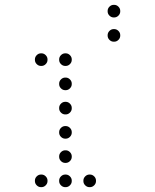

<svg xmlns="http://www.w3.org/2000/svg" viewBox="-20 -796 640 792"><path d="M449 -776Q439 -776 431.5 -768.5Q424 -761 424 -751V-749Q424 -739 431.5 -731.5Q439 -724 449 -724H451Q461 -724 468.5 -731.5Q476 -739 476 -749V-751Q476 -761 468.5 -768.5Q461 -776 451 -776ZM449 -676Q439 -676 431.5 -668.5Q424 -661 424 -651V-649Q424 -639 431.5 -631.5Q439 -624 449 -624H451Q461 -624 468.5 -631.5Q476 -639 476 -649V-651Q476 -661 468.5 -668.5Q461 -676 451 -676ZM149 -576Q139 -576 131.5 -568.5Q124 -561 124 -551V-549Q124 -539 131.5 -531.5Q139 -524 149 -524H151Q161 -524 168.5 -531.5Q176 -539 176 -549V-551Q176 -561 168.5 -568.5Q161 -576 151 -576ZM249 -576Q239 -576 231.5 -568.5Q224 -561 224 -551V-549Q224 -539 231.5 -531.5Q239 -524 249 -524H251Q261 -524 268.5 -531.5Q276 -539 276 -549V-551Q276 -561 268.5 -568.5Q261 -576 251 -576ZM249 -476Q239 -476 231.5 -468.5Q224 -461 224 -451V-449Q224 -439 231.5 -431.5Q239 -424 249 -424H251Q261 -424 268.5 -431.5Q276 -439 276 -449V-451Q276 -461 268.5 -468.5Q261 -476 251 -476ZM249 -376Q239 -376 231.5 -368.5Q224 -361 224 -351V-349Q224 -339 231.5 -331.5Q239 -324 249 -324H251Q261 -324 268.5 -331.5Q276 -339 276 -349V-351Q276 -361 268.5 -368.5Q261 -376 251 -376ZM249 -276Q239 -276 231.5 -268.5Q224 -261 224 -251V-249Q224 -239 231.5 -231.5Q239 -224 249 -224H251Q261 -224 268.5 -231.5Q276 -239 276 -249V-251Q276 -261 268.5 -268.5Q261 -276 251 -276ZM249 -176Q239 -176 231.5 -168.5Q224 -161 224 -151V-149Q224 -139 231.5 -131.5Q239 -124 249 -124H251Q261 -124 268.5 -131.5Q276 -139 276 -149V-151Q276 -161 268.5 -168.5Q261 -176 251 -176ZM149 -76Q139 -76 131.5 -68.5Q124 -61 124 -51V-49Q124 -39 131.5 -31.5Q139 -24 149 -24H151Q161 -24 168.5 -31.5Q176 -39 176 -49V-51Q176 -61 168.5 -68.5Q161 -76 151 -76ZM249 -76Q239 -76 231.5 -68.5Q224 -61 224 -51V-49Q224 -39 231.5 -31.5Q239 -24 249 -24H251Q261 -24 268.5 -31.5Q276 -39 276 -49V-51Q276 -61 268.5 -68.5Q261 -76 251 -76ZM349 -76Q339 -76 331.5 -68.5Q324 -61 324 -51V-49Q324 -39 331.5 -31.5Q339 -24 349 -24H351Q361 -24 368.5 -31.5Q376 -39 376 -49V-51Q376 -61 368.5 -68.5Q361 -76 351 -76Z"/></svg>

Font: Doto Rounded
Style: Regular
Weight: 400
Monospace: yes
Version: Version 1.000